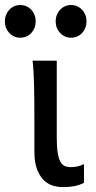

<svg xmlns="http://www.w3.org/2000/svg" viewBox="-46 -743 386 775"><path d="M239.3 -68.4Q253.4 -68.4 266.1 -71Q278.8 -73.7 293 -80.6V-4.9Q272.9 4.9 253.2 8.5Q233.4 12.2 207.5 12.2Q186 12.2 165.5 5.6Q145 -1 128.9 -17.6Q112.8 -34.2 102.8 -61.8Q92.8 -89.4 92.8 -131.8V-258.8Q92.8 -294.4 92.5 -329.1Q92.3 -363.8 91.6 -394.8Q90.8 -425.8 89.4 -452.4Q87.9 -479 85.4 -498H183.1V-188Q183.1 -150.4 186.8 -127Q190.4 -103.5 197.5 -90.6Q204.6 -77.6 215.1 -73Q225.6 -68.4 239.3 -68.4ZM178.7 -656.7Q178.7 -670.4 183.3 -682.4Q188 -694.3 196.3 -703.4Q204.6 -712.4 215.8 -717.5Q227.1 -722.7 240.7 -722.7Q254.4 -722.7 265.9 -717.5Q277.3 -712.4 285.6 -703.4Q293.9 -694.3 298.6 -682.4Q303.2 -670.4 303.2 -656.7Q303.2 -643.1 298.6 -631.1Q293.9 -619.1 285.6 -610.1Q277.3 -601.1 265.9 -595.9Q254.4 -590.8 240.7 -590.8Q227.1 -590.8 215.8 -595.9Q204.6 -601.1 196.3 -610.1Q188 -619.1 183.3 -631.1Q178.7 -643.1 178.7 -656.7ZM-26.4 -656.7Q-26.4 -670.4 -21.7 -682.4Q-17.1 -694.3 -8.8 -703.4Q-0.5 -712.4 10.7 -717.5Q22 -722.7 35.6 -722.7Q49.3 -722.7 60.8 -717.5Q72.3 -712.4 80.6 -703.4Q88.9 -694.3 93.5 -682.4Q98.1 -670.4 98.1 -656.7Q98.1 -643.1 93.5 -631.1Q88.9 -619.1 80.6 -610.1Q72.3 -601.1 60.8 -595.9Q49.3 -590.8 35.6 -590.8Q22 -590.8 10.7 -595.9Q-0.5 -601.1 -8.8 -610.1Q-17.1 -619.1 -21.7 -631.1Q-26.4 -643.1 -26.4 -656.7Z"/></svg>

Font: Andika DR AuSIL
Style: Regular
Weight: 400
Designer: Annie Olsen & Victor Gaultney
Foundry: SIL International
Version: Version 0.003